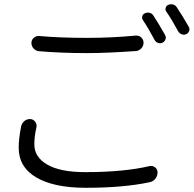

<svg xmlns="http://www.w3.org/2000/svg" viewBox="-20 -850 906 898"><path d="M648.4 -755.9Q642.6 -764.6 645.5 -774.4Q648.4 -784.2 658.2 -788.1Q668 -793 679.7 -790Q691.4 -787.1 697.3 -777.3Q723.6 -737.3 752 -686.5Q757.8 -676.8 753.9 -666Q750 -655.3 740.2 -650.4Q729.5 -645.5 718.8 -649.4Q708 -653.3 703.1 -663.1Q674.8 -716.8 648.4 -755.9ZM757.8 -795.9Q752 -803.7 754.9 -813.5Q757.8 -823.2 766.6 -827.1Q773.4 -830.1 779.3 -830.1Q784.2 -830.1 789.1 -829.1Q799.8 -826.2 806.6 -816.4Q835 -773.4 862.3 -725.6Q866.2 -719.7 866.2 -713.9Q866.2 -710 865.2 -706.1Q861.3 -695.3 851.6 -690.4Q840.8 -685.5 830.1 -689.5Q819.3 -693.4 813.5 -703.1Q785.2 -755.9 757.8 -795.9ZM163.1 -610.4Q148.4 -611.3 137.7 -622.6Q127 -633.8 127 -649.4Q127 -663.1 137.7 -672.9Q148.4 -682.6 163.1 -681.6Q259.8 -672.9 387.7 -672.9Q502.9 -672.9 615.2 -683.6Q617.2 -683.6 618.2 -683.6Q630.9 -683.6 640.6 -674.8Q651.4 -665 651.4 -650.4Q651.4 -634.8 640.6 -623.5Q629.9 -612.3 615.2 -611.3Q479.5 -601.6 388.7 -601.6Q269.5 -601.6 163.1 -610.4ZM79.1 -259.8Q83 -275.4 95.7 -285.2Q106.4 -293 119.1 -293Q122.1 -293 124 -293Q137.7 -291 145.5 -279.3Q153.3 -267.6 150.4 -253.9Q140.6 -212.9 140.6 -174.8Q140.6 -115.2 201.2 -80.1Q261.7 -44.9 378.9 -44.9Q558.6 -44.9 679.7 -73.2Q693.4 -76.2 705.1 -67.4Q716.8 -58.6 716.8 -43.9Q716.8 -27.3 707 -14.6Q696.3 -1 680.7 2Q558.6 28.3 380.9 28.3Q232.4 28.3 149.9 -20Q67.4 -68.4 67.4 -159.2Q67.4 -202.1 79.1 -259.8Z"/></svg>

Font: Gen Jyuu Gothic P Normal
Style: Regular
Weight: 300
Designer: [Source Han Sans]
Ryoko NISHIZUKA  (kana & ideographs); Paul D. Hunt (Latin, Greek & Cyrillic); Wenlong ZHANG  (bopomofo
Version: Version 1.002.20150607